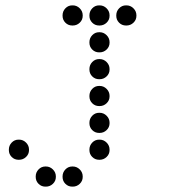

<svg xmlns="http://www.w3.org/2000/svg" viewBox="-20 -708 640 715"><path d="M249 -688Q234 -688 223.5 -677Q213 -666 213 -651V-649Q213 -634 223.5 -623.5Q234 -613 249 -613H251Q266 -613 277 -623.5Q288 -634 288 -649V-651Q288 -666 277 -677Q266 -688 251 -688ZM349 -688Q334 -688 323.5 -677Q313 -666 313 -651V-649Q313 -634 323.5 -623.5Q334 -613 349 -613H351Q366 -613 377 -623.5Q388 -634 388 -649V-651Q388 -666 377 -677Q366 -688 351 -688ZM449 -688Q434 -688 423.5 -677Q413 -666 413 -651V-649Q413 -634 423.5 -623.5Q434 -613 449 -613H451Q466 -613 477 -623.5Q488 -634 488 -649V-651Q488 -666 477 -677Q466 -688 451 -688ZM349 -588Q334 -588 323.5 -577Q313 -566 313 -551V-549Q313 -534 323.5 -523.5Q334 -513 349 -513H351Q366 -513 377 -523.5Q388 -534 388 -549V-551Q388 -566 377 -577Q366 -588 351 -588ZM349 -488Q334 -488 323.5 -477Q313 -466 313 -451V-449Q313 -434 323.5 -423.5Q334 -413 349 -413H351Q366 -413 377 -423.5Q388 -434 388 -449V-451Q388 -466 377 -477Q366 -488 351 -488ZM349 -388Q334 -388 323.5 -377Q313 -366 313 -351V-349Q313 -334 323.5 -323.5Q334 -313 349 -313H351Q366 -313 377 -323.5Q388 -334 388 -349V-351Q388 -366 377 -377Q366 -388 351 -388ZM349 -288Q334 -288 323.5 -277Q313 -266 313 -251V-249Q313 -234 323.5 -223.5Q334 -213 349 -213H351Q366 -213 377 -223.5Q388 -234 388 -249V-251Q388 -266 377 -277Q366 -288 351 -288ZM49 -188Q34 -188 23.5 -177Q13 -166 13 -151V-149Q13 -134 23.5 -123.5Q34 -113 49 -113H51Q66 -113 77 -123.5Q88 -134 88 -149V-151Q88 -166 77 -177Q66 -188 51 -188ZM349 -188Q334 -188 323.5 -177Q313 -166 313 -151V-149Q313 -134 323.5 -123.5Q334 -113 349 -113H351Q366 -113 377 -123.5Q388 -134 388 -149V-151Q388 -166 377 -177Q366 -188 351 -188ZM149 -88Q134 -88 123.5 -77Q113 -66 113 -51V-49Q113 -34 123.5 -23.5Q134 -13 149 -13H151Q166 -13 177 -23.5Q188 -34 188 -49V-51Q188 -66 177 -77Q166 -88 151 -88ZM249 -88Q234 -88 223.5 -77Q213 -66 213 -51V-49Q213 -34 223.5 -23.5Q234 -13 249 -13H251Q266 -13 277 -23.5Q288 -34 288 -49V-51Q288 -66 277 -77Q266 -88 251 -88Z"/></svg>

Font: Doto Rounded
Style: Bold
Weight: 700
Monospace: yes
Version: Version 1.000